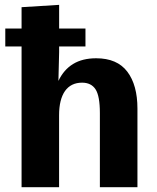

<svg xmlns="http://www.w3.org/2000/svg" viewBox="-20 -782 656 802"><path d="M2.1 -587.9V-662.8H337V-587.9ZM70.1 0V-752L227 -761.7V-564.5L224 -444Q246.1 -490.8 285.3 -514.7Q324.4 -538.6 381.6 -538.6Q469.4 -538.6 511.8 -482.6Q554.1 -426.7 554.1 -328.3V0H397.2V-309.6Q397.2 -381.2 379.1 -408.9Q361 -436.7 322.9 -436.7Q299.4 -436.7 281.6 -427.9Q263.8 -419.1 251.5 -401.8Q239.3 -384.5 233 -359Q226.8 -333.6 226.8 -300.4V0Z"/></svg>

Font: Comme
Style: Regular
Weight: 400
Designer: Vernon Adams
Foundry: Vernon Adams
Version: Version 1.000;gftools[0.9.27]